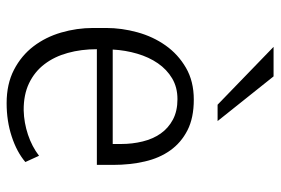

<svg xmlns="http://www.w3.org/2000/svg" viewBox="-148 -654 813 556"><g transform="rotate(90 258.0 -376.5)"><path d="M267.6 -484.4Q233.4 -484.4 207.5 -469Q181.6 -453.6 163.8 -427.7Q146 -401.9 136 -367.9Q126 -334 124 -296.9H397.5V-320.8Q397.5 -354 390.1 -383.8Q382.8 -413.6 367.2 -435.8Q351.6 -458 326.9 -471.2Q302.2 -484.4 267.6 -484.4ZM279.3 10.3Q223.6 10.3 182.6 -11Q141.6 -32.2 114.7 -67.4Q87.9 -102.5 74.7 -147.7Q61.5 -192.9 61.5 -240.2V-277.8Q61.5 -323.2 74 -368.4Q86.4 -413.6 112.1 -450Q137.7 -486.3 176.8 -509Q215.8 -531.7 269 -531.7Q321.8 -531.7 357.7 -513.4Q393.6 -495.1 416 -463.6Q438.5 -432.1 448.2 -389.4Q458 -346.7 458 -298.3V-251H123Q123 -205.6 133.8 -166.7Q144.5 -127.9 166.3 -99.4Q188 -70.8 221.4 -54.7Q254.9 -38.6 300.3 -39.1Q335.9 -40 370.4 -51.5Q404.8 -63 431.6 -83.5L449.7 -43.9Q420.4 -19 375.7 -4.4Q331.1 10.3 279.3 10.3ZM331.1 -600.6H283.7L116.2 -762.7H201.7Z"/></g></svg>

Font: Ufes Sans Light
Style: Regular
Weight: 200
Designer: Ricardo Esteves & Thais Bronze
Foundry: ProDesignUfes - Ricardo Esteves, Thais Bronze (This is a derivative work, based on Roboto family, by Christian Robertson
Version: Version 2.0